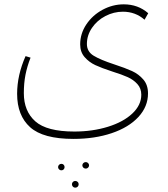

<svg xmlns="http://www.w3.org/2000/svg" viewBox="-20 -549 773 886"><path d="M507 -252Q559 -235 589.5 -221Q620 -207 641.5 -182Q663 -157 663 -118Q663 -57 618.5 -9Q574 39 495.5 65.5Q417 92 319 92Q179 92 119 38Q59 -16 59 -116Q59 -202 98 -290L121 -283Q105 -242 97.5 -203.5Q90 -165 90 -119Q90 -36 143 11Q196 58 323 58Q407 58 478 36Q549 14 590.5 -25Q632 -64 632 -112Q632 -141 614 -161Q596 -181 569.5 -193Q543 -205 498 -219Q449 -235 420 -248.5Q391 -262 370.5 -285.5Q350 -309 350 -344Q350 -394 378.5 -436.5Q407 -479 453.5 -504Q500 -529 551 -529Q617 -529 664 -488L647 -458Q605 -495 547 -495Q505 -495 466.5 -475Q428 -455 404.5 -420.5Q381 -386 381 -346Q381 -311 412 -292Q443 -273 507 -252ZM360 214Q360 208 364.5 203.5Q369 199 376 199Q382 199 386.5 203.5Q391 208 391 214Q391 220 386.5 224.5Q382 229 376 229Q369 229 364.5 224.5Q360 220 360 214ZM248 222Q248 216 252.5 211.5Q257 207 263 207Q270 207 274 211.5Q278 216 278 222Q278 228 274 232.5Q270 237 263 237Q257 237 252.5 232.5Q248 228 248 222ZM312 301Q312 295 316.5 290.5Q321 286 327 286Q334 286 338.5 290.5Q343 295 343 301Q343 308 338.5 312.5Q334 317 327 317Q321 317 316.5 312.5Q312 308 312 301Z"/></svg>

Font: FiraGO UltraLight
Style: Regular
Weight: 200
Designer: bBox Type
Foundry: bBox Type GmbH
Version: Version 1.001